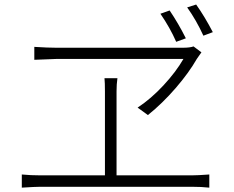

<svg xmlns="http://www.w3.org/2000/svg" viewBox="-20 -862 1040 855"><path d="M927.7 -718.8 885.7 -703.1Q854.5 -771.5 813.5 -829.1L853.5 -841.8Q891.6 -788.1 927.7 -718.8ZM807.6 -691.4 764.6 -675.8Q737.3 -738.3 694.3 -800.8L735.4 -815.4Q774.4 -757.8 807.6 -691.4ZM796.9 -599.6H233.4L132.8 -595.7V-653.3Q193.4 -649.4 231.4 -649.4H793.9Q826.2 -649.4 841.8 -655.3L877 -628.9L856.4 -599.6Q821.3 -538.1 762.2 -469.7Q703.1 -401.4 638.7 -349.6L592.8 -382.8Q652.3 -421.9 708 -481.9Q763.7 -542 796.9 -599.6ZM499 -81.1H833Q859.4 -81.1 912.1 -85V-26.4Q877 -30.3 833 -30.3H161.1Q137.7 -30.3 77.1 -26.4V-85Q116.2 -81.1 161.1 -81.1H447.3V-455.1Q447.3 -494.1 445.3 -513.7H502.9Q499 -487.3 499 -455.1Z"/></svg>

Font: Gen Shin Gothic Monospace Light
Style: Regular
Weight: 300
Designer: [Source Han Sans]
Ryoko NISHIZUKA  (kana & ideographs); Paul D. Hunt (Latin, Greek & Cyrillic); Wenlong ZHANG  (bopomofo
Version: Version 1.002.20150607